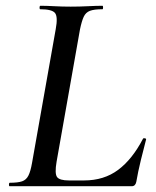

<svg xmlns="http://www.w3.org/2000/svg" viewBox="-20 -645 542 665"><path d="M13 0Q11 0 11 -6Q11 -12 14 -12Q42 -12 56.5 -17Q71 -22 78.5 -37Q86 -52 91 -81L173 -544Q181 -587 170.5 -600Q160 -613 119 -613Q117 -613 117 -619Q117 -625 120 -625Q141 -625 168 -623.5Q195 -622 225 -622Q256 -622 285 -623.5Q314 -625 335 -625Q337 -625 337 -619Q337 -613 335 -613Q306 -613 291.5 -607.5Q277 -602 270 -587Q263 -572 257 -543L176 -85Q169 -44 177.5 -32Q186 -20 219 -20H271Q340 -20 389 -56.5Q438 -93 475 -164Q476 -167 481.5 -166Q487 -165 486 -162Q478 -132 468 -91Q458 -50 452 -15Q449 0 436 0Z"/></svg>

Font: Cormorant Infant Light SemiBold
Style: Italic
Weight: 600
Italic angle: -10°
Version: Version 4.001